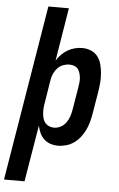

<svg xmlns="http://www.w3.org/2000/svg" viewBox="-102 -777 639 1035"><g transform="rotate(5 217.5 -260.0)"><path d="M-40 215 117 -735H228L181 -448Q192 -466 207.5 -481.5Q223 -497 241 -507.5Q259 -518 279 -523Q299 -528 319 -528Q344 -528 366.5 -518.5Q389 -509 403 -490.5Q417 -472 423 -448.5Q429 -425 431 -400.5Q433 -376 431 -351Q429 -326 425 -301L404 -175Q400 -153 394 -131.5Q388 -110 378 -89.5Q368 -69 353.5 -50.5Q339 -32 320 -18.5Q301 -5 278.5 1.5Q256 8 234 8Q212 8 192.5 1.5Q173 -5 158 -19Q143 -33 134.5 -52Q126 -71 122 -91L71 215ZM204 -87Q222 -87 239.5 -96Q257 -105 268.5 -121Q280 -137 286 -154.5Q292 -172 295 -190L316 -316Q318 -329 319.5 -342.5Q321 -356 319.5 -368.5Q318 -381 314.5 -393Q311 -405 303.5 -414.5Q296 -424 283.5 -428.5Q271 -433 258 -433Q241 -433 223.5 -426.5Q206 -420 193.5 -406.5Q181 -393 173.5 -376.5Q166 -360 163 -342L143 -217Q140 -202 139 -188Q138 -174 139 -160Q140 -146 143.5 -132.5Q147 -119 155.5 -108.5Q164 -98 176.5 -92.5Q189 -87 204 -87Z"/></g></svg>

Font: Iosevka QP
Style: Bold Italic
Weight: 700
Italic angle: -9°
Designer: Belleve Invis
Foundry: Belleve Invis
Version: Version 20.0.0; ttfautohint (v1.8.4)